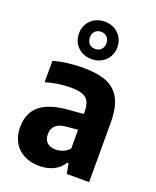

<svg xmlns="http://www.w3.org/2000/svg" viewBox="-153 -913 824 1012"><g transform="rotate(20 259.5 -407.0)"><path d="M468.5 -332.5V0H343.5L332.5 -57H325.5Q304.5 -23 269.8 -6.5Q235 10 191 10Q141.5 10 104.5 -9.5Q67.5 -29 47.5 -64.8Q27.5 -100.5 27.5 -148Q27.5 -227.5 78.5 -270.5Q129.5 -313.5 241.5 -321.5L319.5 -328V-340.5Q319.5 -377 308.5 -397.5Q297.5 -418 273 -426.8Q248.5 -435.5 206 -435.5Q174 -435.5 137.5 -430.2Q101 -425 68 -414.5V-534.5Q104 -545 148.8 -550.5Q193.5 -556 234.5 -556Q317 -556 368 -534.5Q419 -513 443.8 -464.2Q468.5 -415.5 468.5 -332.5ZM319.5 -134V-239.5L258 -234Q177.5 -227.5 177.5 -164Q177.5 -133.5 194.5 -117.2Q211.5 -101 243 -101Q264 -101 283.8 -109Q303.5 -117 319.5 -134ZM150 -718.5Q150 -748.5 164 -772.5Q178 -796.5 202.5 -810Q227 -823.5 258 -823.5Q288.5 -823.5 313 -810Q337.5 -796.5 351.5 -772.5Q365.5 -748.5 365.5 -718.5Q365.5 -688.5 351.5 -664.5Q337.5 -640.5 313 -627Q288.5 -613.5 258 -613.5Q227 -613.5 202.5 -627Q178 -640.5 164 -664.5Q150 -688.5 150 -718.5ZM304 -718.5Q304 -740.5 291.2 -753.5Q278.5 -766.5 258 -766.5Q237 -766.5 224.2 -753.5Q211.5 -740.5 211.5 -718.5Q211.5 -696.5 224.2 -683.5Q237 -670.5 258 -670.5Q278.5 -670.5 291.2 -683.5Q304 -696.5 304 -718.5Z"/></g></svg>

Font: Encode Sans Semi Condensed
Style: Bold
Weight: 700
Width: 4
Designer: Multiple Designers
Foundry: Impallari Type
Version: Version 2.000